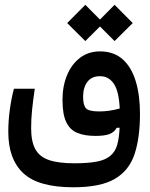

<svg xmlns="http://www.w3.org/2000/svg" viewBox="-20 -565 626 801"><path d="M286.1 216.3Q140.1 216.3 77.4 157.7Q14.6 99.1 14.6 -14.6Q14.6 -61 21 -107.7Q27.3 -154.3 38.1 -194.8H125Q117.7 -144 113.8 -106.2Q109.9 -68.4 109.9 -30.3Q109.9 25.4 127.4 57.4Q145 89.4 184.6 102.8Q224.1 116.2 289.6 116.2Q348.1 116.2 384.5 109.1Q420.9 102.1 441.4 84Q460.9 67.4 469 39.1Q477.1 10.7 479 -32.2L466.8 -31.7Q456.5 -13.2 436.3 -5.6Q416 2 378.4 2Q333 2 302.2 -10.7Q271.5 -23.4 256.1 -56.2Q240.7 -88.9 240.7 -147.9Q240.7 -205.6 259.8 -251.5Q278.8 -297.4 314 -324Q349.1 -350.6 397 -350.6Q454.6 -350.6 491.5 -317.9Q528.3 -285.2 546.1 -226.6Q564 -168 564 -90.3Q564 9.3 541.5 77.6Q519 146 459.2 181.2Q399.4 216.3 286.1 216.3ZM479.5 -112.3Q476.1 -184.6 454.8 -215.8Q433.6 -247.1 397 -247.1Q362.3 -247.1 344.5 -223.4Q326.7 -199.7 326.7 -161.1Q326.7 -126.5 338.6 -113.3Q350.6 -100.1 394.5 -100.1Q435.5 -100.1 479.5 -112.3ZM458 -393.6 397 -454.6 335.9 -393.6 260.3 -468.8 335.9 -544.9 397 -483.4 458 -544.9 533.7 -468.8Z"/></svg>

Font: CaskaydiaCove NFP
Style: Regular
Weight: 400
Designer: Aaron Bell
Foundry: Saja Typeworks
Version: Version 2111.001; VTT 6.35;Nerd Fonts 3.1.1